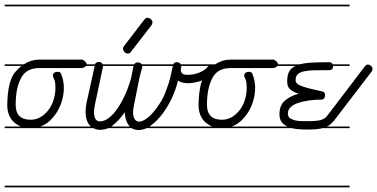

<svg xmlns="http://www.w3.org/2000/svg" viewBox="-20 -562 1613 821"><path d="M335 -14H117H111H0V-21H69Q53 -28 39 -40Q11 -67 11 -114Q13 -220 47 -256Q59 -270 72 -280H0V-287H82Q113 -307 146 -307H333Q351 -297 351 -286Q345 -271 327 -271H146Q91 -270 70 -228Q47 -185 47 -114Q47 -50 111 -50Q153 -50 185 -89Q200 -107 208.5 -133Q217 -159 217 -186Q217 -213 211.5 -223.5Q206 -234 206 -240Q206 -246 211.5 -250.5Q217 -255 226 -255Q238 -255 241 -247Q253 -217 253 -187Q253 -153 241.5 -120.5Q230 -88 210 -64Q185 -32 152 -21H335ZM335 -535H0V-542H335ZM335 239H0V232H335Z M818 -280H755Q755 -273 754 -270Q753 -266 753 -262Q753 -255 758.5 -248.5Q764 -242 784 -242Q808 -242 832 -251.5Q856 -261 868 -276Q874 -284 882 -284Q888 -284 894.5 -278Q901 -272 901 -266Q901 -251 886.5 -240.5Q872 -230 852.5 -221.5Q833 -213 814 -209.5Q795 -206 786 -206Q773 -206 760.5 -209Q748 -212 741 -217Q733 -182 716 -145Q699 -108 676 -77Q653 -46 626 -26L619 -21H818V-14H607Q589 -6 573 -6Q556 -6 543 -14H443Q426 -7 408 -7Q392 -7 379 -14H335V-21H369L363 -27Q346 -47 346 -83Q346 -103 350 -122L385 -280H335V-287H386Q390 -297 402 -297Q411 -297 416 -292Q418 -289 419 -287H554Q558 -295 569 -295Q578 -295 583 -290Q585 -289 586 -287H721Q725 -296 735 -296Q745 -296 750 -291Q752 -289 753 -287H818ZM588 -274 576 -228 553 -113Q549 -95 549 -82Q549 -63 556 -52.5Q563 -42 575 -42Q587 -42 603 -52.5Q619 -63 635.5 -82Q652 -101 667.5 -126.5Q683 -152 693 -183Q702 -205 708 -230Q713 -253 719 -280H588V-279ZM420 -278Q420 -277 420 -275L386 -115Q382 -96 382 -83Q382 -63 388.5 -53Q395 -43 407 -43Q427 -43 447 -59Q467 -75 485 -102Q503 -129 517.5 -162.5Q532 -196 541 -230L551 -280H421Q421 -279 420 -278ZM541 -342Q536 -333 526 -333Q518 -333 512 -340Q506 -347 506 -354Q506 -360 511 -366L597 -478Q600 -482 603.5 -484Q607 -486 610 -486Q618 -486 625 -480Q632 -474 632 -467Q632 -461 627 -453ZM818 239H335V232H818ZM818 -535H335V-542H818ZM530 -27Q514 -49 514 -82Q487 -45 462 -26Q459 -23 456 -21H535Q532 -24 530 -27Z M1153 -14H935H929H818V-21H887Q871 -28 857 -40Q829 -67 829 -114Q831 -220 865 -256Q877 -270 890 -280H818V-287H900Q931 -307 964 -307H1151Q1169 -297 1169 -286Q1163 -271 1145 -271H964Q909 -270 888 -228Q865 -185 865 -114Q865 -50 929 -50Q971 -50 1003 -89Q1018 -107 1026.5 -133Q1035 -159 1035 -186Q1035 -213 1029.5 -223.5Q1024 -234 1024 -240Q1024 -246 1029.5 -250.5Q1035 -255 1044 -255Q1056 -255 1059 -247Q1071 -217 1071 -187Q1071 -153 1059.5 -120.5Q1048 -88 1028 -64Q1003 -32 970 -21H1153ZM1153 -535H818V-542H1153ZM1153 239H818V232H1153Z M1475 -280H1404V-279Q1404 -269 1399.5 -265.5Q1395 -262 1387 -262Q1351 -262 1324.5 -261.5Q1298 -261 1280 -257Q1262 -253 1253 -244.5Q1244 -236 1244 -219Q1244 -202 1274.5 -192Q1305 -182 1358 -171Q1370 -168 1370 -156Q1370 -136 1353 -136Q1327 -136 1302 -132.5Q1277 -129 1256.5 -122.5Q1236 -116 1223.5 -104.5Q1211 -93 1211 -77Q1211 -63 1219.5 -57Q1228 -51 1241.5 -47.5Q1255 -44 1271 -44H1302Q1334 -44 1352 -49Q1370 -54 1380 -68L1540 -278Q1546 -286 1553 -286Q1560 -286 1566.5 -280Q1573 -274 1573 -267Q1573 -260 1569 -256L1409 -47Q1400 -36 1390 -28Q1384 -24 1377 -21H1475V-14H1359Q1349 -11 1336 -10Q1318 -8 1293 -8Q1273 -8 1252 -10Q1240 -11 1228 -14H1153V-21H1210Q1195 -27 1186 -38Q1175 -51 1175 -73Q1175 -112 1198.5 -132Q1222 -152 1257 -161Q1233 -169 1220.5 -180Q1208 -191 1208 -213Q1208 -243 1218 -259Q1227 -272 1243 -280H1153V-287H1261Q1280 -292 1307 -294Q1341 -296 1387 -296Q1399 -296 1402 -287H1475ZM1475 -535H1153V-542H1475ZM1475 239H1153V232H1475Z"/></svg>

Font: Gruenewald VA 1. Klasse
Style: Regular
Weight: 400
Designer: Peter Wiegel
Foundry: Peter Wiegel, nach dem Schriftentwurf von Dr. H. Gr¸newald
Version: Version 0.007